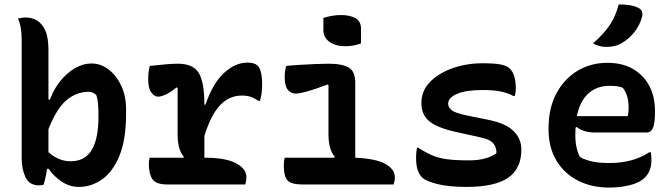

<svg xmlns="http://www.w3.org/2000/svg" viewBox="-20 -834 3040 868"><path d="M177 1Q172 3 166.5 3.5Q161 4 156 4Q113 4 95.5 -32.5Q78 -69 78 -118V-655Q78 -683 74 -707Q70 -731 61 -750Q70 -752 79 -753.5Q88 -755 97 -755Q124 -755 147 -741.5Q170 -728 184.5 -696.5Q199 -665 199 -609V-384H206Q223 -431 252.5 -467.5Q282 -504 318.5 -525.5Q355 -547 394 -547Q436 -547 471.5 -519.5Q507 -492 528.5 -445.5Q550 -399 550 -340V-320Q550 -203 520 -130Q490 -57 441.5 -23Q393 11 337 11Q293 11 256 -15Q219 -41 200 -71H193Q187 -31 177 1ZM382 -419Q326 -419 281 -381.5Q236 -344 199 -250V-146Q220 -127 245 -116Q270 -105 300 -105Q364 -105 394.5 -156Q425 -207 425 -304V-314Q425 -346 423 -367Q421 -388 415 -405Q408 -411 400 -415Q392 -419 382 -419Z M656 -121H809L811 -125Q783 -157 783 -227V-436L778 -439Q749 -415 728 -406Q707 -397 695 -397Q678 -397 664 -416Q650 -435 650 -475Q650 -510 657 -536Q686 -539 722 -542.5Q758 -546 783 -546Q854 -546 879 -503.5Q904 -461 904 -361H909Q941 -456 992 -503.5Q1043 -551 1099 -551Q1130 -551 1144 -538Q1155 -527 1160 -506Q1165 -485 1165 -450Q1165 -408 1155 -378H1149Q1132 -389 1115.5 -395.5Q1099 -402 1073 -402Q1018 -402 976.5 -360Q935 -318 904 -220V-121H905Q1000 -121 1047 -96Q1094 -71 1094 -33Q1094 -17 1089 0H737Q685 0 669 -24Q653 -48 653 -91Q653 -106 656 -121Z M1267 -121H1491L1493 -126Q1465 -158 1465 -227V-449L1461 -452Q1403 -430 1368.5 -420.5Q1334 -411 1317 -411Q1295 -411 1281 -428.5Q1267 -446 1267 -486Q1267 -513 1274 -536Q1303 -539 1337.5 -541Q1372 -543 1406 -544.5Q1440 -546 1465 -546Q1527 -546 1556.5 -528.5Q1586 -511 1586 -460V-121Q1679 -117 1722 -93Q1765 -69 1765 -33Q1765 -15 1759 0H1348Q1296 0 1279.5 -19Q1263 -38 1263 -84Q1263 -105 1267 -121ZM1442 -753Q1457 -758 1478.5 -762Q1500 -766 1521 -766Q1562 -766 1587 -752Q1612 -738 1612 -704V-638Q1580 -625 1541 -625Q1498 -625 1470 -644.5Q1442 -664 1442 -698Z M2100 -109Q2144 -109 2174.5 -118Q2205 -127 2224 -141Q2226 -164 2211.5 -184Q2197 -204 2148 -214L2039 -238Q1955 -257 1920 -286.5Q1885 -316 1885 -368Q1885 -424 1924.5 -464Q1964 -504 2027 -526Q2090 -548 2162 -548Q2215 -548 2243.5 -542.5Q2272 -537 2285 -524Q2312 -497 2312 -432Q2312 -417 2307 -400H2301Q2275 -414 2243.5 -420.5Q2212 -427 2162 -427Q2086 -427 2046 -409.5Q2006 -392 2006 -365Q2006 -348 2023 -335Q2040 -322 2096 -311L2189 -292Q2268 -276 2302.5 -241Q2337 -206 2337 -158Q2337 -71 2276.5 -30Q2216 11 2090 11Q2008 11 1957 -2Q1906 -15 1889 -31Q1875 -45 1868 -66Q1861 -87 1861 -123Q1861 -137 1862.5 -147Q1864 -157 1865 -166H1871Q1905 -144 1934.5 -131.5Q1964 -119 2002 -114Q2040 -109 2100 -109Z M2726 -550Q2794 -550 2842 -522Q2890 -494 2915.5 -445.5Q2941 -397 2941 -333V-329Q2941 -274 2931.5 -254.5Q2922 -235 2905 -235H2668Q2642 -235 2621 -242Q2600 -249 2587 -260L2582 -257Q2581 -244 2581 -230V-223Q2581 -163 2602 -124Q2628 -110 2659 -103.5Q2690 -97 2735 -97Q2786 -97 2831 -108.5Q2876 -120 2916 -146H2922Q2925 -131 2925 -113Q2925 -84 2917.5 -65Q2910 -46 2896 -32Q2872 -8 2828 3Q2784 14 2734 14Q2655 14 2593 -17.5Q2531 -49 2495.5 -108Q2460 -167 2460 -248V-255Q2460 -345 2495 -411Q2530 -477 2590 -513.5Q2650 -550 2726 -550ZM2735 -446Q2679 -446 2640.5 -412Q2602 -378 2588 -309H2818Q2820 -318 2821 -327.5Q2822 -337 2822 -346Q2822 -374 2816 -396Q2810 -418 2796 -437Q2783 -442 2770 -444Q2757 -446 2735 -446ZM2777 -814Q2805 -814 2827 -810.5Q2849 -807 2865 -799Q2879 -792 2882.5 -780.5Q2886 -769 2882 -756Q2872 -719 2848 -689Q2824 -659 2794 -641Q2778 -631 2760.5 -626.5Q2743 -622 2722 -622Q2687 -622 2661 -638Q2708 -679 2735.5 -719Q2763 -759 2777 -814Z"/></svg>

Font: Recursive Mn Csl St SmB
Style: Regular
Weight: 600
Monospace: yes
Version: Version 1.079;hotconv 1.0.112;makeotfexe 2.5.65598; ttfautoh